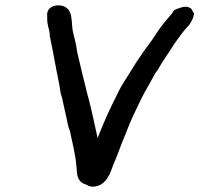

<svg xmlns="http://www.w3.org/2000/svg" viewBox="-20 -695 744 716"><path d="M156 -636V-625C156 -599 164 -586 166 -566L165 -564C178 -504 188 -442 201 -380C204 -367 204 -349 211 -332C215 -311 221 -288 227 -260C231 -242 233 -224 241 -206C250 -160 261 -123 265 -75C268 -57 261 -17 303 -6C308 -2 319 2 330 1C380 -3 394 -58 401 -77C419 -117 431 -156 449 -197C468 -249 488 -287 509 -331C523 -359 543 -391 559 -422L568 -434C587 -469 610 -498 631 -533C647 -555 662 -577 679 -595L687 -604C691 -610 697 -620 701 -632L703 -641C704 -644 704 -647 699 -651C697 -667 674 -676 650 -665C646 -664 633 -661 627 -654L621 -644C610 -631 598 -618 588 -605C570 -583 553 -553 537 -532L517 -505C505 -486 490 -467 476 -443L449 -400C436 -380 425 -361 415 -339C390 -290 366 -238 344 -180C332 -235 319 -298 304 -351L298 -376C291 -402 284 -432 278 -458L268 -500C266 -513 264 -529 260 -543L251 -581C249 -600 248 -606 248 -614C245 -631 247 -661 216 -672C188 -682 152 -668 156 -636Z"/></svg>

Font: Scribbler
Style: BlkIta
Weight: 900
Designer: Mew Too
Foundry: Cannot Into Space Fonts
Version: Version 1.001